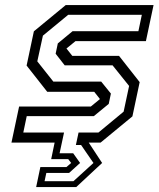

<svg xmlns="http://www.w3.org/2000/svg" viewBox="-20 -560 623 754"><path d="M122 174.5 138.5 96H241L259.5 80L248 65H181L194.5 0H25L55 -141.5H336.5L372.5 -171L350 -199.5H165.5L84.5 -302.5L113 -437L238 -540H583L553 -398.5H276.5L241 -369.5L264 -340.5H447.5L528.5 -237.5L500 -103L375 0H328.5L381 80L279.5 174.5ZM155 151.5H268.5L347 80L298.5 9.5H278L288.5 -39.5H366.5L465.5 -121.5L487 -222.5L422 -303.5H234L198.5 -349L207 -389.5L265 -437.5H523.5L537 -502H248L148.5 -420L126.5 -319L189.5 -239.5H377.5L415.5 -192.5L407 -152L348.5 -104H85L71.5 -39.5H231.5L214 42H267.5L294.5 80L251.5 119H162Z"/></svg>

Font: Tourney
Style: Italic
Weight: 400
Italic angle: -12°
Version: Version 1.015